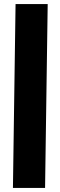

<svg xmlns="http://www.w3.org/2000/svg" viewBox="-20 -740 297 950"><path d="M44 190H203L216 -720H57Z"/></svg>

Font: Fixel Text 20240404 ExtraBold
Style: Italic
Weight: 800
Width: 4
Italic angle: -10°
Designer: AlfaBravo + MacPaw
Foundry: Kyrylo Tkachov, Marchela Mozhyna, Serhii Makarenko, Maria Weinstein, Zakhar Kryvoshyya
Version: Version 1.211;Glyphs 3.2 (3225)